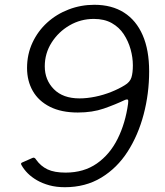

<svg xmlns="http://www.w3.org/2000/svg" viewBox="-20 -772 691 802"><path d="M251 10Q215 10 186 2Q157 -6 134.5 -19Q112 -32 96 -48Q80 -64 70 -82Q65 -90 72 -93L115 -112Q124 -117 131 -105Q150 -78 178.5 -64.5Q207 -51 254 -51Q330 -51 384.5 -89Q439 -127 471.5 -192.5Q504 -258 515 -339Q517 -353 514 -355.5Q511 -358 503 -355Q461 -335 413.5 -318.5Q366 -302 305 -302Q236 -302 188.5 -326Q141 -350 117 -392Q93 -434 93 -488Q93 -545 115.5 -593.5Q138 -642 177 -677.5Q216 -713 267 -732.5Q318 -752 374 -752Q447 -752 498 -719.5Q549 -687 576 -625Q603 -563 603 -474Q603 -381 580 -294Q557 -207 513 -138.5Q469 -70 403 -30Q337 10 251 10ZM312 -361Q343 -361 377.5 -368Q412 -375 444.5 -388Q477 -401 501 -416Q523 -429 529 -448.5Q535 -468 535 -499Q535 -532 525.5 -566Q516 -600 497 -629Q478 -658 447 -675.5Q416 -693 372 -693Q317 -693 270.5 -666Q224 -639 195.5 -594Q167 -549 167 -495Q167 -438 205 -399.5Q243 -361 312 -361Z"/></svg>

Font: Libre Franklin Thin Light
Style: Italic
Weight: 300
Italic angle: -8°
Version: Version 3.000